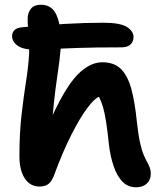

<svg xmlns="http://www.w3.org/2000/svg" viewBox="-20 -780 701 811"><path d="M131 -570Q78 -570 54.5 -587Q31 -604 31 -628Q31 -642 41 -652.5Q51 -663 75 -665Q170 -674 254 -679Q338 -684 416 -684Q488 -684 516 -666Q544 -648 544 -624Q544 -604 531 -592Q518 -580 494 -580Q380 -580 309 -577.5Q238 -575 197.5 -572.5Q157 -570 131 -570ZM146 8Q121 8 102 -7Q83 -22 72.5 -51Q62 -80 62 -119Q62 -217 71 -295Q80 -373 90 -436.5Q100 -500 103 -553Q104 -589 102.5 -615Q101 -641 98.5 -662.5Q96 -684 97 -706Q98 -727 111 -743.5Q124 -760 154 -760Q182 -760 201 -742.5Q220 -725 229.5 -683.5Q239 -642 236 -572Q232 -523 223 -465Q214 -407 206.5 -334.5Q199 -262 200 -171L170 -218Q213 -324 252.5 -390Q292 -456 332 -486.5Q372 -517 412 -517Q464 -517 492.5 -487Q521 -457 535.5 -401.5Q550 -346 558 -267Q564 -211 571.5 -177.5Q579 -144 587.5 -124.5Q596 -105 605 -89Q610 -80 613.5 -69Q617 -58 617 -47Q617 -21 600.5 -5Q584 11 555 11Q520 11 497 -13Q474 -37 460 -78Q446 -119 440 -170Q434 -229 428 -266.5Q422 -304 415 -328Q408 -352 398 -371Q380 -365 349 -324Q318 -283 281 -210Q244 -137 207 -36Q196 -10 182 -1Q168 8 146 8Z"/></svg>

Font: Shantell Sans SemiBold
Style: Regular
Weight: 600
Designer: Stephen Nixon, Anya Danilova, Shantell Martin
Foundry: Arrow Type
Version: Version 1.011;[c5ecc13dd]